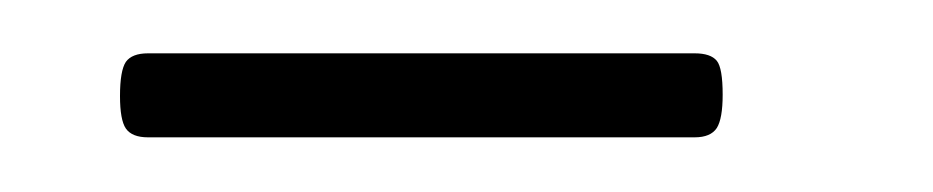

<svg xmlns="http://www.w3.org/2000/svg" viewBox="-20 -562 350 72"><path d="M25 -526Q25 -535.5 27.2 -538.8Q29.5 -542 35.5 -542H240.5Q246.5 -542 248.8 -539.2Q251 -536.5 251 -526.5Q251 -517.5 248.8 -514Q246.5 -510.5 240.5 -510.5H35.5Q29.5 -510.5 27.2 -513.8Q25 -517 25 -526Z"/></svg>

Font: Fraunces 120pt
Style: Regular
Weight: 400
Version: Version 1.000;[b76b70a41]